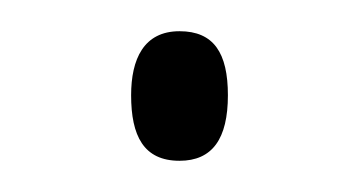

<svg xmlns="http://www.w3.org/2000/svg" viewBox="-20 -399 229 123"><path d="M64 -338C64 -312 72 -296 95 -296C116 -296 126 -310 126 -338C126 -365 117 -379 95 -379C72 -379 64 -361 64 -338Z"/></svg>

Font: Noto Sans Telugu ExtraCondensed ExtraLight
Style: Regular
Weight: 200
Width: 2
Designer: Jelle Bosma - Monotype Design Team
Foundry: Monotype Imaging Inc.
Version: Version 2.005